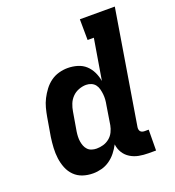

<svg xmlns="http://www.w3.org/2000/svg" viewBox="-135 -841 869 955"><g transform="rotate(-20 300.0 -363.5)"><path d="M196 8Q167 8 141.5 -0.5Q116 -9 97.5 -27.5Q79 -46 69 -71Q59 -96 55.5 -123Q52 -150 53.5 -178Q55 -206 59 -234L76 -334Q80 -357 86 -380Q92 -403 103 -424.5Q114 -446 129 -466Q144 -486 164 -500.5Q184 -515 207.5 -521.5Q231 -528 254 -528Q281 -528 306 -520.5Q331 -513 349 -496.5Q367 -480 378 -457Q389 -434 393 -409L429 -625H396L395 -735H580L481 -133Q480 -127 481 -121Q482 -115 485.5 -110.5Q489 -106 495 -104Q501 -102 507 -102H529L528 8H488Q462 8 438 3.5Q414 -1 393.5 -13.5Q373 -26 360.5 -46Q348 -66 345 -91Q334 -70 319 -51Q304 -32 284 -18Q264 -4 241 2Q218 8 196 8ZM254 -102Q272 -102 289.5 -107Q307 -112 322 -124Q337 -136 345.5 -153.5Q354 -171 357 -188L373 -288Q376 -303 377 -317Q378 -331 376.5 -345Q375 -359 371.5 -372.5Q368 -386 360 -396.5Q352 -407 339 -412.5Q326 -418 312 -418Q293 -418 273 -410.5Q253 -403 238.5 -388Q224 -373 216.5 -354Q209 -335 206 -316L189 -216Q187 -203 186.5 -189.5Q186 -176 188 -163.5Q190 -151 194.5 -139.5Q199 -128 207.5 -119Q216 -110 228.5 -106Q241 -102 254 -102Z"/></g></svg>

Font: Iosevka HT Extrabold Extended
Style: Italic
Weight: 800
Width: 7
Italic angle: -9°
Monospace: yes
Designer: Belleve Invis
Foundry: Belleve Invis
Version: Version 32.3.0; ttfautohint (v1.8.4)